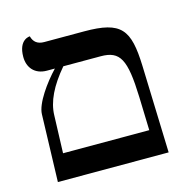

<svg xmlns="http://www.w3.org/2000/svg" viewBox="-88 -642 703 725"><g transform="rotate(-15 263.5 -279.5)"><path d="M51 0H484L473 -341C468 -485 440 -524 294 -524H138C112 -524 97 -536 91 -559C91 -559 47 -559 47 -490C47 -449 72 -417 120 -417H151C110 -374 60 -305 59 -263ZM184 -417H330C406 -417 426 -379 431 -231L435 -100H98L103 -246C104 -300 132 -356 184 -417Z"/></g></svg>

Font: Libertinus Sans
Style: Regular
Weight: 400
Designer: Philipp H. Poll, Khaled Hosny
Foundry: Caleb Maclennan
Version: Version 7.050;RELEASE